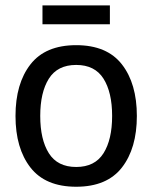

<svg xmlns="http://www.w3.org/2000/svg" viewBox="-20 -680 565 712"><path d="M262.5 12.5Q148.3 12.5 92.9 -58.8Q37.5 -130 37.5 -250Q37.5 -370 92.9 -441.2Q148.3 -512.5 262.5 -512.5Q376.7 -512.5 432.1 -441.2Q487.5 -370 487.5 -250Q487.5 -130 432.1 -58.8Q376.7 12.5 262.5 12.5ZM262.5 -60.8Q331.7 -60.8 363.8 -111.7Q395.8 -162.5 395.8 -250Q395.8 -337.5 363.8 -388.3Q331.7 -439.2 262.5 -439.2Q193.3 -439.2 161.2 -388.3Q129.2 -337.5 129.2 -250Q129.2 -162.5 161.2 -111.7Q193.3 -60.8 262.5 -60.8ZM387.5 -590H137.5V-660H387.5Z"/></svg>

Font: Familjen Grotesk Variable
Style: Regular
Weight: 400
Designer: Anders Wikstroem, Jonas Baeckman, Matilda Gysing, Kristian Moeller
Foundry: Familjen STHLM AB
Version: Version 2.000